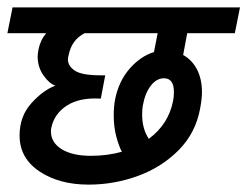

<svg xmlns="http://www.w3.org/2000/svg" viewBox="-44 -486 670 520"><path d="M452 -337Q476 -324 489.5 -298Q503 -272 503 -236Q503 -219 498 -192Q486 -126 440 -79.5Q394 -33 329.5 -9.5Q265 14 196 14Q116 14 62.5 -22Q9 -58 9 -119Q9 -171 41 -206.5Q73 -242 106 -254Q90 -259 74 -281.5Q58 -304 58 -333Q58 -339 60 -351Q65 -377 81 -396H-24L-10 -466H606L592 -396H463ZM185 -396Q150 -378 142 -337Q140 -331 140 -325Q140 -307 159 -294.5Q178 -282 229 -282H241L229 -219H227Q171 -222 137 -200Q103 -178 95 -140Q94 -136 94 -130Q94 -100 123 -82Q152 -64 202 -64Q247 -64 286 -75Q278 -90 271 -116Q264 -142 264 -174Q264 -198 268 -218Q278 -267 307.5 -300.5Q337 -334 373 -345L383 -396ZM427 -237Q427 -274 400 -274Q380 -274 364.5 -254Q349 -234 343 -201Q341 -192 341 -176Q341 -137 359 -110Q413 -150 425 -214Q427 -223 427 -237Z"/></svg>

Font: Cambay Devanagari
Style: Bold Italic
Weight: 700
Designer: Pooja Saxena
Foundry: Pooja Saxena
Version: Version 1.005;PS 001.005;hotconv 1.0.70;makeotf.lib2.5.58329